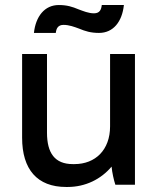

<svg xmlns="http://www.w3.org/2000/svg" viewBox="-20 -735 635 764"><path d="M292 -698C268 -708 247 -715 214 -715C157 -715 122 -669 115 -604H202C204 -622 211 -636 233 -636C255 -636 276 -628 295 -621C319 -611 341 -604 374 -604C431 -604 466 -649 473 -715H385C383 -697 377 -682 354 -682C332 -682 311 -691 292 -698ZM243 9H249C320 9 382 -22 424 -72C426 -49 433 -18 439 0H517V-520H418V-232C418 -139 360 -82 276 -82H270C198 -82 167 -126 167 -207V-520H68V-187C68 -61 128 9 243 9Z"/></svg>

Font: Fixel Text Medium
Style: Regular
Weight: 500
Width: 4
Designer: AlfaBravo + MacPaw
Foundry: Kyrylo Tkachov, Marchela Mozhyna, Serhii Makarenko, Maria Weinstein, Zakhar Kryvoshyya
Version: Version 1.211